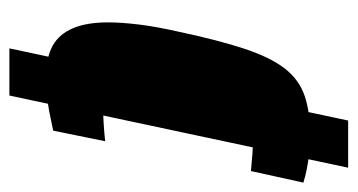

<svg xmlns="http://www.w3.org/2000/svg" viewBox="-192 -544 744 399"><g transform="rotate(90 179.5 -344.0)"><path d="M134 -69Q97 -69 73.5 -82.5Q50 -96 38 -124.5Q26 -153 26 -197Q26 -225 30.5 -261.5Q35 -298 45 -342Q63 -427 81 -481Q99 -535 122 -564.5Q145 -594 178.5 -605.5Q212 -617 261 -617Q283 -617 299.5 -615Q316 -613 331 -610Q346 -607 359 -603L335 -494Q313 -496 300 -497Q287 -498 275 -498Q254 -498 241 -494Q228 -490 219 -474.5Q210 -459 201 -427.5Q192 -396 181 -342Q171 -299 166.5 -270.5Q162 -242 162 -225Q162 -208 167.5 -199.5Q173 -191 183.5 -189Q194 -187 211 -187Q222 -187 237.5 -188Q253 -189 273 -191L251 -83Q228 -78 209.5 -74.5Q191 -71 173.5 -70Q156 -69 134 -69ZM80 8 230 -696H328L178 8Z"/></g></svg>

Font: Saira Condensed ExtraBold
Style: Italic
Weight: 800
Width: 3
Italic angle: -12°
Designer: Hector Gatti with collaboration of the Omnibus-Type team
Foundry: Omnibus-Type
Version: Version 1.101